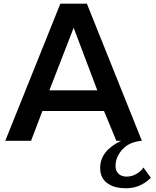

<svg xmlns="http://www.w3.org/2000/svg" viewBox="-20 -770 854 1050"><path d="M764.2 146 805.2 202.1Q741.2 266.1 651.9 258.8Q595.7 255.9 561.8 228Q527.8 200.2 527.8 147.9Q527.8 55.2 642.1 0H616.2L548.8 -163.1H211.9L149.9 0H8.8L310.1 -750H455.1L755.9 0H753.9Q685.1 6.8 648.4 48.3Q611.8 89.8 611.8 137.2Q611.8 164.1 627.9 179.9Q644 195.8 672.9 195.8Q699.7 195.8 724.9 181.9Q750 168 764.2 146ZM250 -275.9H512.2L382.8 -618.2Z"/></svg>

Font: Oakes Grotesk
Style: SemiBold
Weight: 600
Designer: Samuel Oakes
Foundry: Samuel Oakes
Version: Version 1.0 | wf-rip DC20170320